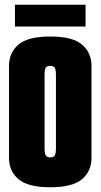

<svg xmlns="http://www.w3.org/2000/svg" viewBox="-20 -782 424 810"><path d="M192 8Q98 8 58 -26Q18 -60 18 -116V-504Q18 -560 58 -594Q98 -628 192 -628Q286 -628 326 -594Q366 -560 366 -504V-116Q366 -60 326 -26Q286 8 192 8ZM192 -118Q207 -118 211.5 -127Q216 -136 216 -158V-464Q216 -487 211.5 -495.5Q207 -504 192 -504Q177 -504 172.5 -495.5Q168 -487 168 -465V-158Q168 -136 172.5 -127Q177 -118 192 -118ZM43 -670V-762H341V-670Z"/></svg>

Font: Smooch Sans Thin Black
Style: Regular
Weight: 900
Version: Version 1.010